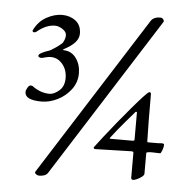

<svg xmlns="http://www.w3.org/2000/svg" viewBox="-50 -703 741 778"><g transform="rotate(5 320.5 -314.5)"><path d="M533 -638Q544 -655 572 -655Q577 -655 581.5 -651Q586 -647 586 -642Q586 -639 585 -638L173 11Q164 26 137 26Q131 26 125.5 22Q120 18 120 15Q120 12 121 11ZM121 -274Q53 -274 53 -307Q53 -314 59 -324.5Q65 -335 72 -335Q79 -335 84 -330Q116 -308 151 -308Q168 -308 189 -325.5Q210 -343 210 -377Q210 -411 190.5 -434Q171 -457 143 -457Q138 -457 131.5 -456Q125 -455 118 -453Q109 -450 104 -450Q103 -450 101.5 -450.5Q100 -451 99 -451Q92 -453 92 -458Q92 -461 96 -465Q100 -469 119 -477Q138 -483 142 -486Q144 -488 147.5 -490Q151 -492 156 -495Q165 -501 169 -504Q173 -507 180 -513Q187 -518 188 -522Q196 -536 196 -550Q196 -564 180 -574.5Q164 -585 149 -585Q113 -585 77 -555Q73 -551 68 -551Q60 -551 60 -557Q60 -559 61 -560Q79 -596 111 -613.5Q143 -631 174 -631Q206 -631 229 -613.5Q252 -596 252 -561Q252 -524 193 -494Q190 -493 190 -491Q190 -489 193 -489Q225 -488 243.5 -462Q262 -436 262 -401Q262 -364 240 -335Q218 -306 185.5 -290Q153 -274 121 -274ZM584 -108Q562 -108 562 -103V-19Q562 -13 553 -6Q544 1 533.5 5.5Q523 10 519 10Q510 10 510 2V-100Q510 -105 501 -105L355 -101Q348 -101 348 -108L349 -109Q361 -125 383.5 -154Q406 -183 433 -216Q460 -249 485.5 -279Q511 -309 529.5 -329Q548 -349 553 -350H554Q560 -350 560 -342Q560 -284 560.5 -236Q561 -188 562 -151Q562 -147 565 -147H583Q596 -147 605 -147Q614 -147 620 -148Q631 -148 631 -143Q631 -133 626 -120Q621 -107 618 -107ZM502 -148Q510 -148 510 -153V-264Q510 -266 508 -266Q505 -266 504 -265Q485 -243 461.5 -215.5Q438 -188 411 -153Q408 -148 411 -148Z"/></g></svg>

Font: Benne
Style: Regular
Weight: 400
Designer: John-Daniel Harrington
Version: Version 1.001